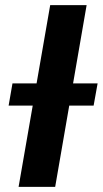

<svg xmlns="http://www.w3.org/2000/svg" viewBox="-20 -731 402 751"><path d="M318.8 -710.9 195.8 0H52.7L176.3 -710.9ZM361.8 -404.8 346.2 -317.9H13.7L28.8 -404.8Z"/></svg>

Font: Roboto
Style: Bold Italic
Weight: 700
Italic angle: -12°
Designer: Christian Robertson
Foundry: Google
Version: Version 3.0